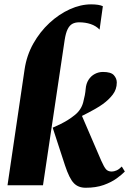

<svg xmlns="http://www.w3.org/2000/svg" viewBox="-20 -851 594 882"><path d="M14.5 0 93 -532.5Q102.5 -596.5 133 -650.8Q163.5 -705 207.2 -745.5Q251 -786 300.8 -808.5Q350.5 -831 398.5 -831Q416.5 -831 430.5 -828.8Q444.5 -826.5 452.5 -822.5L437.5 -715Q420.5 -732.5 396.2 -740.5Q372 -748.5 343.5 -748.5Q325.5 -748.5 312.5 -741.5Q299.5 -734.5 290.8 -717Q282 -699.5 277 -667L177.5 0ZM373.5 11.5Q339.5 11.5 319 -9.8Q298.5 -31 278.5 -91.5L222 -264.5Q241.5 -273 258.8 -281.5Q276 -290 292 -300Q308 -310 323.5 -322.5Q353 -346 362.2 -381Q371.5 -416 373.5 -442Q375.5 -467 386.8 -484.5Q398 -502 415.5 -511.2Q433 -520.5 453 -520.5Q490 -520.5 503.2 -505.5Q516.5 -490.5 516.5 -472Q516.5 -440.5 497.8 -416.2Q479 -392 452.5 -373Q446 -368 436 -361.8Q426 -355.5 413.5 -348.5Q401 -341.5 386.5 -333.8Q372 -326 356.5 -318.5L445 -113Q458 -83.5 467.2 -73.2Q476.5 -63 493.5 -63Q503.5 -63 515.5 -68.2Q527.5 -73.5 539.5 -86L553.5 -63Q540 -49 516 -31.5Q492 -14 456.5 -1.2Q421 11.5 373.5 11.5Z"/></svg>

Font: Merriweather 144pt Black
Style: Italic
Weight: 900
Italic angle: -7.8°
Version: Version 2.101